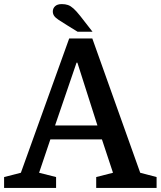

<svg xmlns="http://www.w3.org/2000/svg" viewBox="-31 -918 785 938"><path d="M521 -74 467 -237H215L160 -74L243 -53V0H-11V-53L71 -74L307 -730H420L654 -74L734 -53V0H439V-53ZM343 -612 238 -305H445L347 -612ZM361 -840 421 -763H348L301 -792Q272 -810 256 -820.5Q240 -831 233.5 -840.5Q227 -850 227 -862Q227 -877 238 -887.5Q249 -898 271 -898Q288 -898 301 -893.5Q314 -889 328 -876.5Q342 -864 361 -840Z"/></svg>

Font: Domine SemiBold
Style: Regular
Weight: 600
Designer: Pablo Impallari, Rodrigo Fuenzalida, Brenda Gallo
Foundry: Pablo Impallari, Rodrigo Fuenzalida, Brenda Gallo
Version: Version 2.000